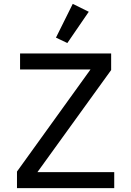

<svg xmlns="http://www.w3.org/2000/svg" viewBox="-20 -975 680 995"><path d="M572 0H68V-86L449 -615H84V-698H556V-612L174 -83H572ZM329 -752 270 -780 357 -955 440 -914Z"/></svg>

Font: Writer
Style: Regular
Weight: 400
Monospace: yes
Designer: Mike Abbink, Paul van der Laan, Pieter van Rosmalen
Foundry: Bold Monday
Version: Version 2.001 2020